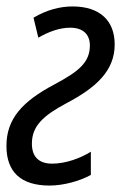

<svg xmlns="http://www.w3.org/2000/svg" viewBox="-20 -566 376 596"><path d="M134 10C177 10 228 -4 262 -23V-95C230 -75 184 -58 142 -58C101 -58 79 -79 79 -120C79 -175 114 -207 187 -246C278 -294 336 -346 336 -428C336 -502 290 -546 205 -546C166 -546 124 -535 84 -511L99 -449C130 -467 164 -480 198 -480C239 -480 259 -458 259 -425C259 -372 224 -344 149 -304C49 -251 0 -197 0 -113C0 -31 46 10 134 10Z"/></svg>

Font: Noto Sans ExtraCondensed
Style: Italic
Weight: 400
Width: 2
Italic angle: -12°
Designer: Monotype Design Team
Foundry: Monotype Imaging Inc.
Version: Version 2.013